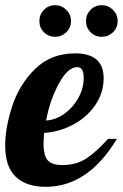

<svg xmlns="http://www.w3.org/2000/svg" viewBox="-33 -715 474 741"><path d="M119 -634Q119 -659 136.5 -677Q154 -695 180 -695Q205 -695 223 -677Q241 -659 241 -634Q241 -608 223 -590.5Q205 -573 180 -573Q154 -573 136.5 -590.5Q119 -608 119 -634ZM299 -634Q299 -659 316.5 -677Q334 -695 360 -695Q385 -695 403 -677Q421 -659 421 -634Q421 -608 403 -590.5Q385 -573 360 -573Q334 -573 316.5 -590.5Q299 -608 299 -634ZM-13 -153Q-13 -222 14 -305Q41 -388 102 -448.5Q163 -509 257 -509Q367 -509 367 -413Q367 -357 335 -310Q303 -263 250 -234.5Q197 -206 137 -202Q135 -172 135 -162Q135 -113 152 -95.5Q169 -78 207 -78Q261 -78 299.5 -103Q338 -128 384 -179H418Q307 6 143 6Q69 6 28 -32.5Q-13 -71 -13 -153ZM290 -415Q290 -456 265 -456Q229 -456 194.5 -393Q160 -330 145 -250Q182 -252 215.5 -276Q249 -300 269.5 -337Q290 -374 290 -415Z"/></svg>

Font: Lobster
Style: Regular
Weight: 400
Designer: Impallari Type
Foundry: Impallari Type
Version: Version 2.100